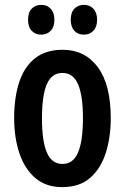

<svg xmlns="http://www.w3.org/2000/svg" viewBox="-20 -757 512 787"><path d="M434 -273Q434 -194 413.5 -130Q393 -66 349.5 -28Q306 10 235 10Q168 10 124.5 -27.5Q81 -65 59.5 -129Q38 -193 38 -273Q38 -358 59 -421Q80 -484 124 -518.5Q168 -553 237 -553Q328 -553 381 -481.5Q434 -410 434 -273ZM152 -271Q152 -179 172 -132Q192 -85 236 -85Q280 -85 300 -132Q320 -179 320 -273Q320 -365 300 -411.5Q280 -458 236 -458Q192 -458 172 -412Q152 -366 152 -271ZM95 -676Q95 -706 110 -721.5Q125 -737 149 -737Q173 -737 188 -721Q203 -705 203 -676Q203 -647 188 -631Q173 -615 149 -615Q125 -615 110 -630.5Q95 -646 95 -676ZM270 -676Q270 -706 285 -721.5Q300 -737 324 -737Q348 -737 363 -721Q378 -705 378 -676Q378 -647 363 -631Q348 -615 324 -615Q299 -615 284.5 -631Q270 -647 270 -676Z"/></svg>

Font: Noto Sans ExtraCondensed SemiBold
Style: Regular
Weight: 600
Width: 2
Designer: Monotype Design Team
Foundry: Monotype Imaging Inc.
Version: Version 2.013; ttfautohint (v1.8.4.7-5d5b)